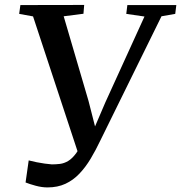

<svg xmlns="http://www.w3.org/2000/svg" viewBox="-20 -764 751 796"><path d="M177 13Q153.5 13 127.8 6Q102 -1 86 -7.5L99 -99Q114.5 -95 131.5 -91.5Q148.5 -88 165 -85.8Q181.5 -83.5 195 -82.5Q211.5 -82.5 228.5 -84.5Q245.5 -86.5 262.5 -96.5Q279.5 -106.5 296.5 -129.8Q313.5 -153 329.5 -195.5L310 -111L117 -696L59.5 -706.5L64.5 -743L329 -743.5L326 -707L244 -696.5L347 -345.5L385.5 -195L353.5 -192L416.5 -339L579 -695.5L503.5 -706.5L508 -743H711L706.5 -706.5L649.5 -696.5L396.5 -182.5Q377 -141.5 355.8 -106Q334.5 -70.5 309 -43.8Q283.5 -17 251.2 -2Q219 13 177 13Z"/></svg>

Font: Merriweather 60pt Medium
Style: Italic
Weight: 500
Italic angle: -7.8°
Version: Version 2.101